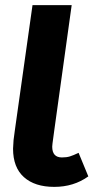

<svg xmlns="http://www.w3.org/2000/svg" viewBox="-20 -713 389 750"><path d="M325 -24Q268 17 192 17Q116 17 73.5 -21Q31 -59 31 -132Q31 -142 33 -166L38 -204L107 -693H260L192 -204L185 -152L184 -140Q184 -98 222 -98Q240 -98 253 -102Q266 -106 287 -116Z"/></svg>

Font: Fira Sans Condensed
Style: Bold Italic
Weight: 700
Width: 3
Italic angle: -8°
Designer: Carrois Corporate & Edenspiekermann AG
Foundry: Carrois Corporate GbR & Edenspiekermann AG
Version: Version 4.203